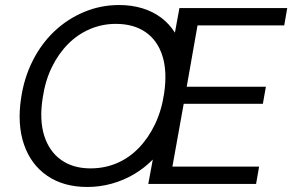

<svg xmlns="http://www.w3.org/2000/svg" viewBox="-20 -732 1163 764"><path d="M327 12Q233 12 168 -32.5Q103 -77 75.5 -157Q48 -237 64 -342Q76 -423 110.5 -491Q145 -559 197 -608Q249 -657 315 -684.5Q381 -712 454 -712Q504 -712 546.5 -699Q589 -686 621.5 -661.5Q654 -637 676 -602L694 -700H1123L1111 -631H766L723 -387H1038L1026 -319H711L666 -69H1011L999 0H570L588 -97Q553 -62 512 -38Q471 -14 424 -1Q377 12 327 12ZM340 -62Q396 -62 444.5 -82.5Q493 -103 531.5 -142.5Q570 -182 596.5 -237Q623 -292 633 -360Q646 -447 626.5 -509Q607 -571 559.5 -604Q512 -637 441 -637Q387 -637 338.5 -616.5Q290 -596 251.5 -557.5Q213 -519 186.5 -465Q160 -411 150 -343Q136 -255 156 -192Q176 -129 223.5 -95.5Q271 -62 340 -62Z"/></svg>

Font: DM Sans 10pt
Style: Italic
Weight: 400
Italic angle: -10°
Version: Version 4.004;gftools[0.9.30]